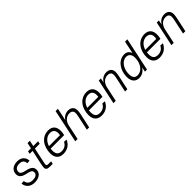

<svg xmlns="http://www.w3.org/2000/svg" viewBox="399 -2282 3865 3865"><g transform="rotate(-45 2332.0 -349.0)"><path d="M231 12C349 12 438 -46 438 -143C438 -214 403 -260 267 -288C176 -308 147 -329 147 -377C147 -435 190 -479 275 -479C352 -479 392 -446 398 -370L467 -376C458 -480 391 -542 279 -542C137 -542 78 -458 78 -377C78 -293 132 -253 242 -231C353 -207 369 -183 369 -140C369 -81 313 -51 237 -51C152 -51 103 -88 93 -168L24 -163C36 -54 113 12 231 12Z M666 0H750L763 -59H682C651 -59 637 -71 637 -91C637 -111 643 -137 649 -165L714 -471H851L863 -530H727L753 -654H687L661 -530H577L565 -471H648L584 -172C577 -138 569 -99 569 -72C569 -24 596 0 666 0Z M1046 12C1172 12 1250 -53 1294 -148L1224 -153C1196 -90 1139 -51 1059 -51C975 -51 933 -94 933 -192C933 -210 934 -228 936 -246H1322C1331 -279 1336 -319 1336 -354C1336 -472 1277 -542 1161 -542C977 -542 863 -382 863 -182C863 -63 926 12 1046 12ZM1149 -479C1227 -479 1267 -435 1267 -359C1267 -336 1265 -320 1262 -305H949C980 -408 1055 -479 1149 -479Z M1392 0H1458L1525 -316C1547 -419 1619 -483 1704 -483C1771 -483 1800 -447 1800 -395C1800 -364 1795 -340 1789 -312L1722 0H1788L1853 -303C1859 -333 1867 -373 1867 -407C1867 -485 1823 -542 1727 -542C1657 -542 1592 -508 1551 -441L1608 -710H1542Z M2136 12C2262 12 2340 -53 2384 -148L2314 -153C2286 -90 2229 -51 2149 -51C2065 -51 2023 -94 2023 -192C2023 -210 2024 -228 2026 -246H2412C2421 -279 2426 -319 2426 -354C2426 -472 2367 -542 2251 -542C2067 -542 1953 -382 1953 -182C1953 -63 2016 12 2136 12ZM2239 -479C2317 -479 2357 -435 2357 -359C2357 -336 2355 -320 2352 -305H2039C2070 -408 2145 -479 2239 -479Z M2478 0H2544L2612 -317C2634 -420 2706 -483 2791 -483C2858 -483 2887 -449 2887 -399C2887 -366 2882 -340 2876 -312L2809 0H2875L2940 -303C2946 -333 2954 -373 2954 -409C2954 -485 2910 -542 2814 -542C2741 -542 2672 -505 2632 -429L2651 -530H2591Z M3206 12C3288 12 3351 -31 3395 -99L3376 0H3434L3585 -710H3519L3462 -438C3449 -496 3401 -542 3327 -542C3160 -542 3040 -379 3040 -183C3040 -64 3097 12 3206 12ZM3223 -51C3147 -51 3110 -97 3110 -194C3110 -348 3200 -479 3317 -479C3388 -479 3434 -430 3434 -341C3434 -171 3340 -51 3223 -51Z M3787 12C3913 12 3991 -53 4035 -148L3965 -153C3937 -90 3880 -51 3800 -51C3716 -51 3674 -94 3674 -192C3674 -210 3675 -228 3677 -246H4063C4072 -279 4077 -319 4077 -354C4077 -472 4018 -542 3902 -542C3718 -542 3604 -382 3604 -182C3604 -63 3667 12 3787 12ZM3890 -479C3968 -479 4008 -435 4008 -359C4008 -336 4006 -320 4003 -305H3690C3721 -408 3796 -479 3890 -479Z M4129 0H4195L4263 -317C4285 -420 4357 -483 4442 -483C4509 -483 4538 -449 4538 -399C4538 -366 4533 -340 4527 -312L4460 0H4526L4591 -303C4597 -333 4605 -373 4605 -409C4605 -485 4561 -542 4465 -542C4392 -542 4323 -505 4283 -429L4302 -530H4242Z"/></g></svg>

Font: Geist Light
Style: Italic
Weight: 300
Italic angle: -12°
Designer: Basement.studio, Andrés Briganti, Mateo Zaragoza
Foundry: Basement.studio, Vercel, Andrés Briganti, Guido Ferreyra, Mateo Zaragoza
Version: Version 1.500